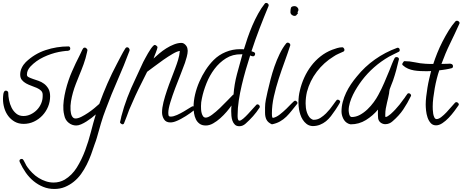

<svg xmlns="http://www.w3.org/2000/svg" viewBox="-20 -793 3096 1285"><path d="M450.2 -468.8Q450.2 -456.1 438.5 -454.1Q433.6 -452.1 429.2 -452.6Q424.8 -453.1 419.9 -452.1Q408.2 -451.2 397 -449.2Q385.7 -447.3 374 -445.3Q321.3 -434.6 271 -410.6Q220.7 -386.7 183.6 -347.7Q172.9 -335.9 166.5 -322.8Q160.2 -309.6 160.2 -293Q160.2 -282.2 171.9 -276.4Q183.6 -270.5 200.7 -264.6Q217.8 -258.8 237.8 -252Q257.8 -245.1 274.9 -232.4Q292 -219.7 303.7 -199.7Q315.4 -179.7 315.4 -148.4Q315.4 -112.3 301.8 -79.1Q288.1 -45.9 263.7 -20Q239.3 5.9 207 21Q174.8 36.1 138.7 36.1Q104.5 36.1 78.6 21.5Q52.7 6.8 35.2 -16.6Q17.6 -40 8.8 -69.8Q0 -99.6 0 -130.9Q0 -136.7 0.5 -146Q1 -155.3 2.4 -164.1Q3.9 -172.9 7.8 -179.7Q11.7 -186.5 19.5 -186.5Q24.4 -186.5 29.8 -182.6Q35.2 -178.7 35.2 -172.9Q35.2 -150.4 40.5 -123Q45.9 -95.7 57.6 -72.3Q69.3 -48.8 88.9 -32.7Q108.4 -16.6 136.7 -16.6Q162.1 -16.6 185.5 -27.8Q209 -39.1 227.1 -57.6Q245.1 -76.2 255.4 -100.1Q265.6 -124 265.6 -149.4V-159.2Q265.6 -175.8 254.4 -186.5Q243.2 -197.3 226.6 -204.6Q210 -211.9 190.4 -218.8Q170.9 -225.6 154.3 -234.9Q137.7 -244.1 126.5 -257.8Q115.2 -271.5 115.2 -293.9Q115.2 -317.4 125.5 -338.9Q135.7 -360.4 152.3 -377Q210 -432.6 284.7 -457.5Q359.4 -482.4 438.5 -482.4Q444.3 -482.4 447.3 -478Q450.2 -473.6 450.2 -468.8Z M847.7 -459Q847.7 -455.1 846.7 -453.1Q809.6 -353.5 767.6 -258.3Q725.6 -163.1 688.5 -63.5Q669.9 -15.6 655.8 32.2Q641.6 80.1 627.9 129.9Q625 140.6 621.6 149.9Q618.2 159.2 614.3 169.9Q602.5 206.1 589.8 240.7Q577.1 275.4 560.5 308.6Q543.9 341.8 522.5 371.6Q501 401.4 473.6 423.3Q446.3 445.3 414.1 458.5Q381.8 471.7 343.8 471.7Q303.7 471.7 269 457.5Q234.4 443.4 205.1 419.4Q175.8 395.5 152.8 362.8Q129.9 330.1 112.3 292Q110.4 288.1 110.4 285.2Q109.4 277.3 114.7 273.9Q120.1 270.5 126 270.5Q129.9 270.5 132.8 273.4Q135.7 276.4 137.7 279.3Q144.5 290 149.9 302.2Q155.3 314.5 163.1 325.2Q177.7 345.7 196.8 364.7Q215.8 383.8 238.8 397.9Q261.7 412.1 287.1 420.4Q312.5 428.7 338.9 428.7Q378.9 428.7 413.1 409.2Q461.9 379.9 494.1 328.1Q526.4 276.4 549.8 213.9Q572.3 153.3 588.4 90.3Q604.5 27.3 621.1 -27.3Q609.4 -16.6 592.8 -3.9Q576.2 8.8 558.6 20Q541 31.2 522.9 39.1Q504.9 46.9 490.2 46.9Q461.9 46.9 439 28.3Q416 9.8 410.2 -21.5Q405.3 -41 404.3 -57.6Q402.3 -87.9 406.7 -121.6Q411.1 -155.3 419.4 -189Q427.7 -222.7 438.5 -254.4Q449.2 -286.1 460.9 -312.5Q485.4 -369.1 513.7 -423.8Q519.5 -434.6 524.4 -446.3Q529.3 -458 536.1 -468.8Q540 -474.6 547.9 -474.6Q552.7 -474.6 558.6 -469.2Q564.5 -463.9 565.4 -458L562.5 -443.4Q553.7 -402.3 539.6 -363.3Q525.4 -324.2 509.8 -287.1Q499 -260.7 487.8 -231.9Q476.6 -203.1 468.3 -173.8Q460 -144.5 455.1 -114.7Q450.2 -85 452.1 -55.7Q453.1 -46.9 454.6 -37.1Q456.1 -27.3 460 -19Q463.9 -10.7 469.7 -5.4Q475.6 0 485.4 0Q502 0 524.4 -11.2Q546.9 -22.5 569.3 -37.6Q591.8 -52.7 611.8 -69.3Q631.8 -85.9 644.5 -97.7Q669.9 -168 699.2 -234.9Q728.5 -301.8 762.7 -366.2Q776.4 -391.6 790 -418.5Q803.7 -445.3 819.3 -469.7Q823.2 -476.6 831.1 -476.6Q837.9 -476.6 842.3 -471.2Q846.7 -465.8 847.7 -459Z M1285.2 -65.4Q1285.2 -59.6 1280.3 -56.6Q1269.5 -47.9 1254.9 -37.1Q1240.2 -26.4 1223.6 -16.1Q1207 -5.9 1190.9 2.9Q1174.8 11.7 1162.1 16.6Q1139.6 26.4 1120.1 26.4Q1090.8 26.4 1077.6 5.4Q1064.5 -15.6 1064.5 -41Q1064.5 -71.3 1074.2 -109.9Q1084 -148.4 1097.7 -188.5Q1111.3 -228.5 1126.5 -267.1Q1141.6 -305.7 1152.3 -335Q1163.1 -363.3 1171.9 -392.1Q1180.7 -420.9 1183.6 -452.1Q1166 -450.2 1135.7 -432.6Q1105.5 -415 1072.8 -392.1Q1040 -369.1 1010.7 -346.7Q981.4 -324.2 964.8 -312.5L929.7 -242.2Q906.2 -196.3 885.3 -150.9Q864.3 -105.5 844.7 -58.6Q835.9 -36.1 828.1 -13.7Q820.3 8.8 810.5 31.2Q807.6 39.1 799.8 39.1Q795.9 39.1 789.6 34.2Q783.2 29.3 783.2 25.4Q783.2 24.4 784.7 19Q786.1 13.7 787.6 6.8Q789.1 0 790.5 -5.9Q792 -11.7 792 -13.7Q808.6 -78.1 832.5 -140.6Q856.4 -203.1 885.7 -263.7Q899.4 -292 912.1 -320.8Q924.8 -349.6 938.5 -377.9Q944.3 -388.7 952.6 -404.3Q960.9 -419.9 970.2 -436Q979.5 -452.1 989.3 -466.3Q999 -480.5 1007.8 -488.3Q1011.7 -492.2 1016.6 -492.2Q1020.5 -492.2 1027.3 -486.8Q1034.2 -481.4 1034.2 -476.6Q1034.2 -473.6 1030.8 -462.9Q1027.3 -452.1 1022.5 -439.9Q1017.6 -427.7 1013.2 -416.5Q1008.8 -405.3 1007.8 -401.4Q1024.4 -417 1046.4 -435.5Q1068.4 -454.1 1093.3 -469.7Q1118.2 -485.4 1144.5 -495.6Q1170.9 -505.9 1194.3 -505.9Q1208 -505.9 1220.2 -493.7Q1232.4 -481.4 1234.4 -467.8Q1236.3 -458 1236.3 -453.1Q1236.3 -436.5 1230 -412.6Q1223.6 -388.7 1217.8 -372.1Q1208 -343.8 1189.5 -297.4Q1170.9 -251 1152.3 -202.1Q1133.8 -153.3 1120.1 -108.4Q1106.4 -63.5 1106.4 -38.1Q1106.4 -27.3 1108.4 -20Q1110.4 -12.7 1123 -12.7Q1140.6 -12.7 1164.6 -23.4Q1188.5 -34.2 1210.9 -47.4Q1233.4 -60.5 1250 -71.3Q1266.6 -82 1270.5 -82Q1276.4 -82 1280.8 -76.7Q1285.2 -71.3 1285.2 -65.4Z M1778.3 -757.8Q1778.3 -754.9 1777.3 -752.9Q1746.1 -677.7 1717.3 -603Q1688.5 -528.3 1663.1 -450.2Q1669.9 -448.2 1678.7 -444.3Q1687.5 -440.4 1687.5 -432.6Q1687.5 -425.8 1683.6 -420.9Q1679.7 -416 1672.9 -416Q1668.9 -416 1663.6 -418Q1658.2 -419.9 1654.3 -421.9Q1639.6 -377 1625 -326.2Q1610.4 -275.4 1598.1 -223.6Q1585.9 -171.9 1578.1 -120.6Q1570.3 -69.3 1570.3 -22.5Q1570.3 -18.6 1570.3 -12.2Q1570.3 -5.9 1571.3 0Q1572.3 5.9 1574.7 10.3Q1577.1 14.6 1583 14.6Q1591.8 14.6 1607.9 1Q1624 -12.7 1640.6 -30.8Q1657.2 -48.8 1672.4 -65.9Q1687.5 -83 1694.3 -89.8Q1697.3 -94.7 1703.1 -94.7Q1709 -94.7 1713.9 -89.8Q1718.8 -85 1718.8 -79.1Q1718.8 -74.2 1716.8 -72.3Q1697.3 -42 1673.8 -15.6Q1650.4 10.7 1624 34.2Q1604.5 51.8 1582 51.8Q1562.5 51.8 1551.8 41Q1541 30.3 1535.6 15.1Q1530.3 0 1528.8 -17.6Q1527.3 -35.2 1527.3 -49.8Q1527.3 -59.6 1527.8 -68.8Q1528.3 -78.1 1529.3 -86.9Q1516.6 -68.4 1497.1 -45.4Q1477.5 -22.5 1454.6 -2Q1431.6 18.6 1406.7 32.7Q1381.8 46.9 1357.4 46.9Q1332 46.9 1315.9 35.2Q1299.8 23.4 1291 5.4Q1282.2 -12.7 1278.8 -34.2Q1275.4 -55.7 1275.4 -75.2Q1275.4 -117.2 1285.6 -160.6Q1295.9 -204.1 1314 -245.6Q1332 -287.1 1356.4 -324.7Q1380.9 -362.3 1410.2 -391.6Q1444.3 -425.8 1490.2 -444.8Q1536.1 -463.9 1585.9 -463.9Q1592.8 -463.9 1599.1 -463.9Q1605.5 -463.9 1612.3 -462.9Q1623 -499 1637.2 -540Q1651.4 -581.1 1668.9 -622.1Q1686.5 -663.1 1707.5 -701.2Q1728.5 -739.3 1752 -768.6Q1754.9 -773.4 1761.7 -773.4Q1767.6 -773.4 1772.9 -769Q1778.3 -764.6 1778.3 -757.8ZM1602.5 -429.7H1594.7Q1537.1 -430.7 1492.7 -402.8Q1448.2 -375 1415.5 -331.5Q1382.8 -288.1 1361.8 -235.4Q1340.8 -182.6 1331.1 -133.8Q1325.2 -108.4 1325.2 -83Q1325.2 -75.2 1325.7 -62Q1326.2 -48.8 1329.6 -36.1Q1333 -23.4 1339.4 -14.6Q1345.7 -5.9 1357.4 -5.9Q1373 -5.9 1398.9 -24.9Q1424.8 -43.9 1451.7 -69.8Q1478.5 -95.7 1502.9 -121.1Q1527.3 -146.5 1539.1 -158.2Q1541 -160.2 1543 -160.2Q1547.9 -228.5 1565.9 -296.4Q1584 -364.3 1602.5 -429.7Z M1977.5 -727.5Q1977.5 -721.7 1972.7 -713.9L1971.7 -710.9Q1973.6 -705.1 1973.6 -702.1Q1966.8 -697.3 1963.9 -691.9Q1960.9 -686.5 1950.2 -686.5Q1941.4 -686.5 1932.6 -693.8Q1923.8 -701.2 1923.8 -711.9Q1923.8 -729.5 1927.2 -740.7Q1930.7 -752 1953.1 -752Q1961.9 -752 1969.7 -744.1Q1977.5 -736.3 1977.5 -727.5ZM1970.7 -104.5Q1970.7 -99.6 1967.8 -96.7Q1949.2 -74.2 1932.1 -52.2Q1915 -30.3 1896 -11.7Q1877 6.8 1853.5 20Q1830.1 33.2 1799.8 39.1Q1773.4 27.3 1763.7 8.3Q1753.9 -10.7 1753.9 -38.1V-73.2Q1753.9 -98.6 1759.3 -126Q1764.6 -153.3 1770.5 -178.7Q1779.3 -216.8 1790.5 -260.7Q1801.8 -304.7 1816.9 -348.1Q1832 -391.6 1851.6 -432.1Q1871.1 -472.7 1895.5 -502.9Q1900.4 -507.8 1905.3 -507.8Q1911.1 -507.8 1917 -503.4Q1922.9 -499 1922.9 -492.2V-490.2Q1906.2 -438.5 1885.3 -381.3Q1864.3 -324.2 1845.2 -265.1Q1826.2 -206.1 1813 -147.5Q1799.8 -88.9 1799.8 -34.2Q1799.8 -28.3 1800.3 -17.6Q1800.8 -6.8 1806.6 -3.9Q1828.1 -7.8 1852.1 -26.4Q1876 -44.9 1897 -65.4Q1918 -85.9 1933.6 -102.5Q1949.2 -119.1 1955.1 -119.1Q1960 -119.1 1965.3 -114.3Q1970.7 -109.4 1970.7 -104.5Z M2285.2 -460Q2285.2 -450.2 2277.3 -447.3Q2260.7 -439.5 2244.6 -432.6Q2228.5 -425.8 2212.9 -415Q2147.5 -375 2100.6 -313.5Q2053.7 -252 2034.2 -177.7Q2025.4 -139.6 2025.4 -100.6Q2025.4 -86.9 2027.3 -70.8Q2029.3 -54.7 2034.7 -39.1Q2040 -23.4 2049.3 -10.7Q2058.6 2 2073.2 7.8Q2074.2 8.8 2076.7 8.8Q2079.1 8.8 2080.1 8.8Q2104.5 8.8 2125 -4.4Q2145.5 -17.6 2162.1 -34.2Q2188.5 -60.5 2211.9 -94.7Q2216.8 -101.6 2221.7 -108.4Q2226.6 -115.2 2231.4 -121.1Q2234.4 -126 2240.2 -126Q2246.1 -126 2251.5 -121.6Q2256.8 -117.2 2256.8 -111.3Q2256.8 -109.4 2252.4 -101.6Q2248 -93.8 2242.2 -84.5Q2236.3 -75.2 2231 -66.9Q2225.6 -58.6 2223.6 -55.7Q2210 -35.2 2194.8 -15.6Q2179.7 3.9 2161.6 18.6Q2143.6 33.2 2121.1 42Q2098.6 50.8 2072.3 50.8Q2066.4 50.8 2063.5 49.8Q2044.9 46.9 2030.8 35.6Q2016.6 24.4 2006.3 8.3Q1996.1 -7.8 1990.2 -25.9Q1984.4 -43.9 1981.4 -60.5Q1979.5 -72.3 1978.5 -84Q1977.5 -95.7 1977.5 -108.4Q1977.5 -150.4 1987.3 -188.5Q1997.1 -231.4 2016.1 -273.4Q2035.2 -315.4 2062.5 -351.6Q2089.8 -387.7 2125 -415.5Q2160.2 -443.4 2203.1 -460Q2217.8 -465.8 2236.3 -471.2Q2254.9 -476.6 2271.5 -476.6Q2276.4 -476.6 2280.8 -470.7Q2285.2 -464.8 2285.2 -460Z M2731.4 -152.3Q2706.1 -100.6 2678.7 -60.1Q2651.4 -19.5 2607.4 18.6Q2585.9 38.1 2558.6 38.1Q2543.9 38.1 2530.8 29.8Q2517.6 21.5 2512.7 6.8Q2510.7 2 2510.3 -6.8Q2509.8 -15.6 2509.3 -25.4Q2508.8 -35.2 2509.3 -44.4Q2509.8 -53.7 2509.8 -59.6Q2475.6 -18.6 2429.2 10.3Q2382.8 39.1 2327.1 39.1Q2324.2 39.1 2318.8 37.1Q2313.5 35.2 2310.5 34.2Q2288.1 23.4 2276.9 0Q2265.6 -23.4 2265.6 -46.9Q2265.6 -79.1 2273.9 -110.8Q2282.2 -142.6 2296.4 -172.4Q2310.5 -202.1 2329.1 -229.5Q2347.7 -256.8 2368.2 -281.2Q2420.9 -346.7 2489.3 -395Q2557.6 -443.4 2637.7 -472.7Q2638.7 -473.6 2641.6 -473.6Q2648.4 -473.6 2651.9 -468.8Q2655.3 -463.9 2655.3 -458Q2655.3 -449.2 2648.4 -446.3Q2631.8 -437.5 2615.7 -430.2Q2599.6 -422.9 2584 -414.1Q2475.6 -351.6 2401.4 -253.9Q2386.7 -234.4 2371.1 -210Q2355.5 -185.5 2342.8 -159.7Q2330.1 -133.8 2321.8 -106.4Q2313.5 -79.1 2313.5 -53.7Q2313.5 -49.8 2314.5 -42.5Q2315.4 -35.2 2317.4 -27.8Q2319.3 -20.5 2323.7 -15.1Q2328.1 -9.8 2334 -9.8Q2362.3 -9.8 2389.2 -24.4Q2416 -39.1 2439.5 -61.5Q2462.9 -84 2481.4 -109.4Q2500 -134.8 2511.7 -157.2Q2534.2 -198.2 2551.8 -239.7Q2569.3 -281.2 2586.9 -323.2Q2593.8 -340.8 2603 -364.3Q2612.3 -387.7 2621.1 -404.3Q2625 -411.1 2633.8 -411.1Q2640.6 -411.1 2645.5 -407.2Q2650.4 -403.3 2650.4 -396.5L2649.4 -394.5Q2641.6 -359.4 2631.8 -323.7Q2622.1 -288.1 2610.4 -253.9Q2605.5 -240.2 2598.6 -223.6Q2591.8 -207 2587.9 -195.3Q2585.9 -188.5 2585.4 -181.6Q2585 -174.8 2584 -168Q2581.1 -152.3 2577.6 -137.2Q2574.2 -122.1 2570.3 -106.4Q2565.4 -86.9 2562 -66.9Q2558.6 -46.9 2558.6 -26.4Q2558.6 -21.5 2558.6 -17.6Q2558.6 -13.7 2559.6 -9.8Q2566.4 -9.8 2575.7 -15.6Q2585 -21.5 2594.7 -29.8Q2604.5 -38.1 2612.8 -46.9Q2621.1 -55.7 2626 -60.5Q2655.3 -91.8 2681.6 -129.9Q2688.5 -137.7 2693.8 -147Q2699.2 -156.2 2706.1 -164.1Q2709 -168.9 2714.8 -168.9Q2721.7 -168.9 2726.6 -164.1Q2731.4 -159.2 2731.4 -152.3Z M3055.7 -639.6Q3055.7 -637.7 3055.2 -636.7Q3054.7 -635.7 3054.7 -634.8Q3024.4 -567.4 2992.2 -501.5Q2960 -435.5 2934.6 -365.2Q2945.3 -365.2 2955.1 -365.7Q2964.8 -366.2 2975.6 -366.2Q2980.5 -366.2 2986.8 -366.7Q2993.2 -367.2 2998.5 -365.7Q3003.9 -364.3 3007.8 -360.8Q3011.7 -357.4 3011.7 -349.6Q3011.7 -339.8 3003.9 -336.9Q2997.1 -335 2985.8 -332.5Q2974.6 -330.1 2962.4 -328.1Q2950.2 -326.2 2939 -324.7Q2927.7 -323.2 2919.9 -322.3Q2911.1 -296.9 2903.3 -266.1Q2895.5 -235.4 2889.6 -202.6Q2883.8 -169.9 2879.9 -138.2Q2876 -106.4 2876 -80.1Q2876 -73.2 2876.5 -59.1Q2877 -44.9 2879.4 -31.2Q2881.8 -17.6 2887.2 -6.8Q2892.6 3.9 2902.3 3.9Q2916 3.9 2933.6 -9.8Q2951.2 -23.4 2968.3 -41.5Q2985.4 -59.6 3000.5 -77.6Q3015.6 -95.7 3025.4 -105.5Q3029.3 -109.4 3034.2 -109.4Q3040 -109.4 3045.4 -104.5Q3050.8 -99.6 3050.8 -93.8Q3050.8 -90.8 3047.9 -86.9Q3037.1 -71.3 3020 -48.3Q3002.9 -25.4 2982.9 -4.4Q2962.9 16.6 2940.9 31.2Q2918.9 45.9 2898.4 45.9Q2876 45.9 2862.3 30.3Q2848.6 14.6 2841.3 -7.3Q2834 -29.3 2831.5 -53.2Q2829.1 -77.1 2829.1 -93.8Q2829.1 -117.2 2832.5 -146.5Q2835.9 -175.8 2840.8 -206.1Q2845.7 -236.3 2852.5 -265.1Q2859.4 -293.9 2865.2 -317.4Q2857.4 -317.4 2850.1 -316.9Q2842.8 -316.4 2835 -316.4Q2814.5 -316.4 2793 -317.4Q2771.5 -318.4 2751 -321.8Q2730.5 -325.2 2710.9 -333.5Q2691.4 -341.8 2675.8 -356.4Q2671.9 -359.4 2671.9 -365.2Q2671.9 -367.2 2677.7 -375.5Q2683.6 -383.8 2685.5 -383.8Q2721.7 -383.8 2756.8 -376Q2792 -368.2 2828.1 -366.2Q2839.8 -365.2 2852.1 -365.2Q2864.3 -365.2 2877 -365.2H2879.9Q2890.6 -398.4 2906.2 -437.5Q2921.9 -476.6 2941.4 -514.6Q2960.9 -552.7 2982.9 -588.4Q3004.9 -624 3028.3 -650.4Q3034.2 -654.3 3038.1 -654.3Q3043.9 -654.3 3049.8 -649.9Q3055.7 -645.5 3055.7 -639.6Z"/></svg>

Font: Calligraffitti
Style: Regular
Weight: 400
Designer: Dathan Boardman
Foundry: Open Window
Version: Version 1.001